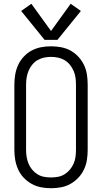

<svg xmlns="http://www.w3.org/2000/svg" viewBox="-20 -988 540 1016"><path d="M250 8Q277 8 303.5 3Q330 -2 353 -15Q376 -28 394.5 -47.5Q413 -67 424.5 -91.5Q436 -116 440 -142Q444 -168 444 -195V-540Q444 -567 440 -593.5Q436 -620 424.5 -644Q413 -668 394.5 -688Q376 -708 353 -720.5Q330 -733 303.5 -738Q277 -743 250 -743Q223 -743 197 -738Q171 -733 147.5 -720.5Q124 -708 105.5 -688Q87 -668 76 -644Q65 -620 60.5 -593.5Q56 -567 56 -540V-195Q56 -168 60.5 -142Q65 -116 76 -91.5Q87 -67 105.5 -47.5Q124 -28 147.5 -15Q171 -2 197 3Q223 8 250 8ZM250 -49Q231 -49 212.5 -52.5Q194 -56 178 -66Q162 -76 150 -90.5Q138 -105 131 -122Q124 -139 121 -157.5Q118 -176 118 -195V-540Q118 -559 121 -577.5Q124 -596 131 -613Q138 -630 150 -645Q162 -660 178 -669.5Q194 -679 212.5 -683Q231 -687 250 -687Q269 -687 287.5 -683Q306 -679 322 -669.5Q338 -660 350 -645Q362 -630 369.5 -613Q377 -596 379.5 -577.5Q382 -559 382 -540V-195Q382 -176 379.5 -157.5Q377 -139 369.5 -122Q362 -105 350 -90.5Q338 -76 322 -66Q306 -56 287.5 -52.5Q269 -49 250 -49ZM216 -777H284L408 -930L354 -968L250 -824L146 -968L92 -930Z"/></svg>

Font: Iosevka SS09 Light
Style: Regular
Weight: 300
Monospace: yes
Designer: Belleve Invis
Foundry: Belleve Invis
Version: Version 5.2.1; ttfautohint (v1.8.3)